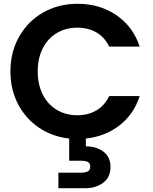

<svg xmlns="http://www.w3.org/2000/svg" viewBox="-20 -727 808 1013"><path d="M388 -119Q445 -119 488.5 -144.5Q532 -170 556 -220H717Q686 -124 610.5 -65.5Q535 -7 433 4V45Q488 45 525.5 73Q563 101 563 154Q563 208 524.5 237Q486 266 430 266H288V184H407Q431 184 443.5 177Q456 170 456 152Q456 134 443.5 127.5Q431 121 407 121H345V4Q256 -6 185.5 -53.5Q115 -101 75 -178Q35 -255 35 -350Q35 -453 81.5 -534.5Q128 -616 208.5 -661.5Q289 -707 389 -707Q506 -707 594 -647Q682 -587 717 -481H556Q532 -531 488.5 -556Q445 -581 388 -581Q327 -581 279.5 -552.5Q232 -524 205.5 -472Q179 -420 179 -350Q179 -281 205.5 -228.5Q232 -176 279.5 -147.5Q327 -119 388 -119Z"/></svg>

Font: MSTAGE SemiBold
Style: Regular
Weight: 600
Designer: Ninad Kale (Devanagari), Jonny Pinhorn (Latin)
Foundry: Indian Type Foundry
Version: 4.004